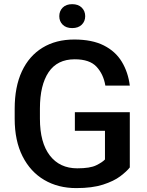

<svg xmlns="http://www.w3.org/2000/svg" viewBox="-20 -915 721 944"><path d="M618.2 -363.3V-91.8Q603 -72.3 571.3 -48.3Q539.6 -24.4 486.6 -7.3Q433.6 9.8 355 9.8Q265.6 9.8 197.5 -30.3Q129.4 -70.3 90.8 -146.7Q52.2 -223.1 52.2 -331.1V-380.4Q52.2 -488.3 87.6 -564.2Q123 -640.1 189 -680.4Q254.9 -720.7 345.2 -720.7Q432.6 -720.7 490.2 -691.7Q547.9 -662.6 578.9 -611.3Q609.9 -560.1 618.2 -494.1H498Q488.8 -549.8 454.8 -586.7Q420.9 -623.5 347.2 -623.5Q261.7 -623.5 219 -560.1Q176.3 -496.6 176.3 -381.3V-331.1Q176.3 -213.9 224.9 -150.6Q273.4 -87.4 359.9 -87.4Q422.9 -87.4 453.1 -102.3Q483.4 -117.2 496.1 -130.9V-272H348.1V-363.3ZM271.5 -835.4Q271.5 -860.8 288.3 -877.7Q305.2 -894.5 335 -894.5Q364.7 -894.5 381.8 -877.7Q398.9 -860.8 398.9 -835.4Q398.9 -810.1 381.8 -793.5Q364.7 -776.9 335 -776.9Q305.2 -776.9 288.3 -793.5Q271.5 -810.1 271.5 -835.4Z"/></svg>

Font: Vazirmatn RD UI Medium
Style: Regular
Weight: 500
Designer: Saber Rastikerdar
Foundry: Saber Rastikerdar
Version: Version 33.003